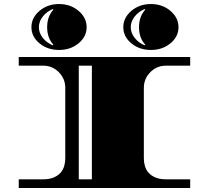

<svg xmlns="http://www.w3.org/2000/svg" viewBox="-20 -933 1043 953"><path d="M694 -497V-151Q694 -95 724 -69Q754 -43 803 -43H924V0H73V-43H195Q244 -43 274 -69Q304 -95 304 -151V-497Q304 -542 272 -574.5Q240 -607 195 -607H73V-650H924V-607H803Q758 -607 726 -574.5Q694 -542 694 -497ZM436 -43V-607H371V-43ZM826 -879Q866 -845 866 -798Q866 -751 826 -718Q786 -685 729 -685Q672 -685 632 -718Q592 -751 592 -798Q592 -845 632 -879Q672 -913 729 -913Q786 -913 826 -879ZM370 -879Q410 -845 410 -798Q410 -751 370 -718Q330 -685 273 -685Q216 -685 176 -718Q136 -751 136 -798Q136 -845 176 -879Q216 -913 273 -913Q330 -913 370 -879ZM245 -885 242 -888Q211 -875 192 -850.5Q173 -826 173 -798Q173 -770 192 -745.5Q211 -721 242 -708L245 -711Q214 -745 214 -798Q214 -851 245 -885ZM701 -885 698 -888Q667 -875 648 -850.5Q629 -826 629 -798Q629 -770 648 -745.5Q667 -721 698 -708L701 -711Q670 -745 670 -798Q670 -851 701 -885Z"/></svg>

Font: Diplomata
Style: Regular
Weight: 400
Width: 7
Designer: Eduardo Rodriguez Tunni
Foundry: Eduardo Rodriguez Tunni
Version: Version 1.001